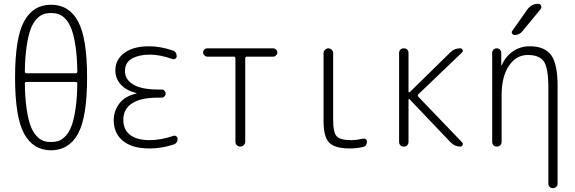

<svg xmlns="http://www.w3.org/2000/svg" viewBox="-20 -775 3040 1015"><path d="M120.1 -341.8Q111.3 -341.8 111.3 -333Q112.3 -256.8 120.6 -200.7Q128.9 -144.5 141.1 -111.3Q153.3 -78.1 171.4 -58.1Q189.5 -38.1 207.5 -31.2Q225.6 -24.4 250 -24.4Q274.4 -24.4 292.5 -31.2Q310.5 -38.1 328.6 -58.1Q346.7 -78.1 358.9 -111.3Q371.1 -144.5 379.4 -200.7Q387.7 -256.8 388.7 -333Q388.7 -341.8 379.9 -341.8ZM111.3 -397.5Q111.3 -388.7 120.1 -387.7H379.9Q388.7 -387.7 388.7 -397.5Q387.7 -473.6 379.4 -529.3Q371.1 -585 358.9 -618.7Q346.7 -652.3 328.6 -672.4Q310.5 -692.4 292.5 -699.2Q274.4 -706.1 250 -706.1Q225.6 -706.1 207.5 -699.2Q189.5 -692.4 171.4 -672.4Q153.3 -652.3 141.1 -618.7Q128.9 -585 120.6 -528.8Q112.3 -472.7 111.3 -397.5ZM392.6 -68.4Q344.7 19.5 250 19.5Q155.3 19.5 107.4 -68.4Q59.6 -156.2 59.6 -365.2Q59.6 -574.2 107.4 -662.1Q155.3 -750 250 -750Q344.7 -750 392.6 -662.1Q440.4 -574.2 440.4 -365.2Q440.4 -156.2 392.6 -68.4Z M700.2 -280.3Q701.2 -280.3 701.2 -281.2Q701.2 -283.2 699.2 -283.2Q644.5 -297.9 617.2 -329.6Q589.8 -361.3 589.8 -402.3Q589.8 -460 637.2 -495.1Q684.6 -530.3 768.6 -530.3Q826.2 -530.3 891.6 -508.8Q914.1 -502 914.1 -477.5Q914.1 -469.7 907.2 -464.8Q900.4 -460 891.6 -462.9Q825.2 -486.3 772.5 -486.3Q715.8 -486.3 678.2 -465.8Q640.6 -445.3 640.6 -398.4Q640.6 -354.5 684.6 -328.1Q728.5 -301.8 815.4 -301.8H834Q842.8 -301.8 849.1 -295.4Q855.5 -289.1 855.5 -280.3Q855.5 -271.5 849.1 -265.1Q842.8 -258.8 834 -258.8H815.4Q723.6 -258.8 677.7 -228.5Q631.8 -198.2 631.8 -141.6Q631.8 -89.8 667.5 -62Q703.1 -34.2 771.5 -34.2Q829.1 -34.2 896.5 -56.6Q904.3 -59.6 911.6 -54.7Q918.9 -49.8 918.9 -42Q918.9 -17.6 896.5 -10.7Q830.1 10.7 768.6 9.8Q678.7 9.8 629.9 -30.3Q581.1 -70.3 581.1 -139.6Q581.1 -187.5 610.4 -227.1Q639.6 -266.6 700.2 -280.3Z M1076.2 -475.6Q1067.4 -475.6 1060.5 -482.4Q1053.7 -489.3 1053.7 -498Q1053.7 -506.8 1060.5 -513.2Q1067.4 -519.5 1076.2 -519.5H1423.8Q1432.6 -519.5 1439.5 -513.2Q1446.3 -506.8 1446.3 -498Q1446.3 -489.3 1439.5 -482.4Q1432.6 -475.6 1423.8 -475.6H1284.2Q1276.4 -475.6 1276.4 -466.8V-25.4Q1276.4 -15.6 1268.6 -7.8Q1260.7 0 1250 0Q1240.2 0 1232.4 -6.8Q1224.6 -13.7 1224.6 -25.4V-466.8Q1224.6 -475.6 1215.8 -475.6Z M1830.1 9.8Q1750 9.8 1720.2 -21Q1690.4 -51.8 1690.4 -134.8V-494.1Q1690.4 -503.9 1698.2 -511.7Q1706.1 -519.5 1715.8 -519.5Q1725.6 -519.5 1733.4 -512.2Q1741.2 -504.9 1741.2 -494.1V-139.6Q1741.2 -75.2 1759.8 -54.7Q1778.3 -34.2 1835 -34.2Q1864.3 -34.2 1898.4 -42Q1906.2 -43.9 1913.1 -39.6Q1919.9 -35.2 1919.9 -27.3Q1919.9 -2.9 1898.4 2Q1863.3 9.8 1830.1 9.8Z M2089.8 -25.4V-495.1Q2089.8 -505.9 2096.7 -512.7Q2103.5 -519.5 2114.7 -519.5Q2126 -519.5 2132.8 -512.7Q2139.6 -505.9 2139.6 -495.1V-291Q2139.6 -289.1 2141.6 -287.6Q2143.6 -286.1 2146.5 -288.1L2360.4 -498Q2382.8 -520.5 2414.1 -519.5Q2421.9 -519.5 2425.3 -511.7Q2428.7 -503.9 2422.9 -498L2191.4 -276.4Q2185.5 -270.5 2191.4 -263.7L2422.9 -22.5Q2428.7 -16.6 2425.3 -8.3Q2421.9 0 2414.1 0Q2383.8 0 2361.3 -23.4L2144.5 -251Q2143.6 -252.9 2141.6 -252Q2139.6 -251 2139.6 -249V-25.4Q2139.6 -14.6 2132.8 -7.3Q2126 0 2114.7 0Q2103.5 0 2096.7 -6.8Q2089.8 -13.7 2089.8 -25.4Z M2582 -25.4V-496.1Q2582 -505.9 2588.9 -512.7Q2595.7 -519.5 2606 -519.5Q2616.2 -519.5 2623 -512.7Q2629.9 -505.9 2629.9 -496.1V-430.7Q2629.9 -429.7 2631.8 -429.7Q2632.8 -429.7 2632.8 -430.7Q2652.3 -476.6 2691.4 -503.4Q2730.5 -530.3 2780.3 -530.3Q2860.4 -530.3 2894 -482.9Q2927.7 -435.5 2927.7 -320.3V196.3Q2927.7 206.1 2920.4 212.9Q2913.1 219.7 2902.8 219.7Q2892.6 219.7 2885.7 212.9Q2878.9 206.1 2878.9 196.3V-310.5Q2878.9 -416 2855 -450.2Q2831.1 -484.4 2770 -484.4Q2709 -484.4 2670.4 -427.2Q2631.8 -370.1 2631.8 -271.5V-25.4Q2631.8 -14.6 2625 -7.3Q2618.2 0 2606.9 0Q2595.7 0 2588.9 -6.8Q2582 -13.7 2582 -25.4ZM2767.6 -724.6Q2789.1 -754.9 2825.2 -754.9Q2835.9 -754.9 2840.3 -745.1Q2844.7 -735.4 2837.9 -726.6L2742.2 -610.4Q2727.5 -590.8 2700.2 -589.8Q2692.4 -589.8 2687.5 -597.7Q2682.6 -605.5 2688.5 -612.3Z"/></svg>

Font: Rounded Mgen+ 2m light
Style: Regular
Weight: 200
Designer: [Source Han Sans]
Ryoko NISHIZUKA  (kana & ideographs); Paul D. Hunt (Latin, Greek & Cyrillic); Wenlong ZHANG  (bopomofo
Version: Version 1.059.20150602